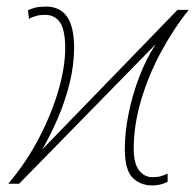

<svg xmlns="http://www.w3.org/2000/svg" viewBox="-20 -558 595 583"><path d="M442 5Q406 5 382.5 -18.5Q359 -42 359 -106Q359 -156 370.5 -213Q382 -270 403 -325Q424 -380 453 -424L38 0H5Q60 -65 98.5 -139Q137 -213 157.5 -284Q178 -355 178 -412Q178 -466 162.5 -489.5Q147 -513 116 -513Q102 -513 89.5 -509.5Q77 -506 68 -501L65 -527Q76 -532 88 -535Q100 -538 120 -538Q162 -538 183.5 -507.5Q205 -477 205 -412Q205 -360 191 -304Q177 -248 154.5 -196.5Q132 -145 108 -104L519 -528H553Q505 -468 467 -396.5Q429 -325 407.5 -250.5Q386 -176 386 -107Q386 -62 402 -41Q418 -20 443 -20Q458 -20 468.5 -23Q479 -26 489 -31V-6Q482 -2 469.5 1.5Q457 5 442 5Z"/></svg>

Font: Noto Sans Disp Thin
Style: Italic
Weight: 100
Italic angle: -12°
Designer: Monotype Design Team
Foundry: Monotype Imaging Inc.
Version: Version 2.000;GOOG;noto-source:20170915:90ef993387c0